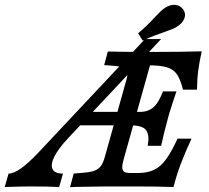

<svg xmlns="http://www.w3.org/2000/svg" viewBox="-107 -787 881 808"><path d="M55.6 -146 503.2 -622.6H571L180.6 -206.5Q139.5 -162.9 122.1 -128.6Q104.8 -94.4 114.1 -75.4Q123.4 -56.5 158.1 -56.5L141.9 0Q98.4 -2.4 17.7 -2.4Q-9.7 -2.4 -87.1 0L-71 -56.5Q-49.2 -56.5 -18.1 -78.6Q12.9 -100.8 55.6 -146ZM252.4 -316.1H535.6L519.5 -259.6H211.5ZM241.9 -0.9Q214.1 -0.8 187.8 0.7L203.1 -56.5L247 -60.4Q276.4 -62.8 292.7 -69.5Q308.9 -76.3 318.1 -89.2Q327.4 -102.2 333.9 -125.8L423.3 -445.2Q430.6 -468.8 429.5 -481.8Q428.4 -494.7 415.4 -501Q402.4 -507.4 373.1 -509.9L331.4 -513L346.7 -570.2Q408.8 -568.5 495.5 -568.5H499.8H547.7Q651.7 -568.5 742 -571Q732.3 -527.3 727.5 -492.2Q722.7 -457.1 721.9 -409.7H663Q652.5 -451.6 638.4 -473Q624.3 -494.4 596.9 -503.2Q569.4 -512.1 518.6 -512.1H524.3L415.1 -122.6Q407.3 -96.4 407.4 -82.9Q407.6 -69.3 415.9 -64.1Q424.2 -58.9 443.7 -58.9H472.8Q512.6 -58.9 540.1 -71.6Q567.6 -84.2 590.5 -114.9Q613.4 -145.5 640.1 -203.4H698.9Q670.3 -141.6 652.8 -94.8Q635.3 -47.9 623.3 0Q549.3 -2.4 466.4 -2.4H339.4H341.5Q304.2 -2.4 241.9 -0.9ZM441 -259.6 480.8 -316.1Q507.4 -316.1 525.2 -326.1Q543 -336.1 555.3 -354.7Q567.6 -373.3 578.9 -402.4H635.6Q619.8 -356.2 606 -312L599.3 -287.8Q584.6 -234.4 571.1 -173.3H514.4Q523.1 -216.9 508.4 -238.3Q493.7 -259.6 441 -259.6ZM545.6 -715.7Q557 -727.9 567.7 -738.1Q578.3 -748.3 587.3 -754Q609.9 -768.5 631 -766.5Q652 -764.5 664.1 -746.8Q676.3 -729.7 669.1 -709.9Q661.8 -690.1 638.9 -675.5Q630.7 -669.9 617 -664.2Q603.2 -658.6 587.1 -653Q567.7 -646.6 543.5 -637.4Q519.4 -628.2 493.5 -616.1L474.3 -646.8Q496 -665.2 514 -682.9Q532 -700.5 545.6 -715.7Z"/></svg>

Font: Playfair Micro SmCond SmLight
Style: Italic
Weight: 360
Width: 4
Italic angle: -15.6°
Designer: Claus Eggers Sørensen
Foundry: Claus Eggers Sørensen
Version: Version 2.203;Glyphs 3.3 (3326)